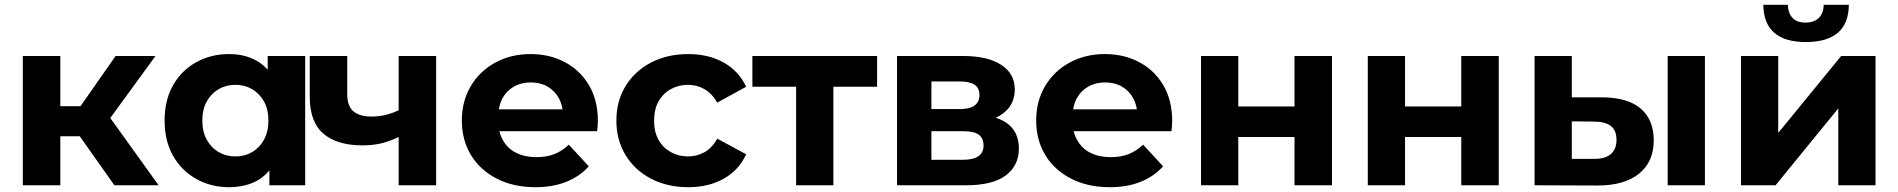

<svg xmlns="http://www.w3.org/2000/svg" viewBox="-20 -771 7900 799"><path d="M315 -329 461 -538H627L439 -280L640 0H456L312 -204H231V0H75V-538H231V-329Z M933 8Q858 8 796.5 -26.5Q735 -61 700 -123Q665 -185 665 -269Q665 -354 700 -416Q735 -478 796.5 -512Q858 -546 933 -546Q1001 -546 1052 -516Q1075 -502 1094 -481V-538H1250V0H1101V-62Q1081 -38 1055 -22Q1004 8 933 8ZM960 -120Q998 -120 1029 -138Q1060 -156 1078.5 -189.5Q1097 -223 1097 -269Q1097 -316 1078.5 -349Q1060 -382 1029 -400Q998 -418 960 -418Q921 -418 890 -400Q859 -382 840.5 -349Q822 -316 822 -269Q822 -223 840.5 -189.5Q859 -156 890 -138Q921 -120 960 -120Z M1639 0V-201Q1611 -187 1577 -177Q1537 -166 1489 -166Q1383 -166 1326 -214.5Q1269 -263 1269 -369V-538H1425V-379Q1425 -329 1451 -307.5Q1477 -286 1525 -286Q1558 -286 1590 -294Q1616 -301 1639 -312V-538H1795V0Z M2208 8Q2116 8 2046.5 -28Q1977 -64 1939.5 -126.5Q1902 -189 1902 -269Q1902 -350 1939 -412.5Q1976 -475 2041 -510.5Q2106 -546 2188 -546Q2267 -546 2330.5 -512.5Q2394 -479 2431 -416.5Q2468 -354 2468 -267Q2468 -258 2467 -246.5Q2466 -235 2465 -225H2058Q2063 -204 2074 -186Q2093 -152 2129 -134.5Q2165 -117 2212 -117Q2255 -117 2287.5 -130Q2320 -143 2347 -169L2430 -79Q2393 -37 2337 -14.5Q2281 8 2208 8ZM2321 -316Q2317 -341 2306 -362Q2289 -393 2259 -410.5Q2229 -428 2189 -428Q2149 -428 2118.5 -410.5Q2088 -393 2071 -362Q2060 -341 2056 -316Z M2844 8Q2757 8 2689 -27.5Q2621 -63 2583 -126Q2545 -189 2545 -269Q2545 -350 2583 -412.5Q2621 -475 2689 -510.5Q2757 -546 2844 -546Q2929 -546 2992 -510.5Q3055 -475 3085 -410L2965 -344Q2943 -382 2911.5 -400Q2880 -418 2843 -418Q2804 -418 2771.5 -400Q2739 -382 2720.5 -349Q2702 -316 2702 -269Q2702 -222 2720.5 -189Q2739 -156 2771.5 -138Q2804 -120 2843 -120Q2880 -120 2911.5 -137.5Q2943 -155 2965 -194L3085 -129Q3055 -63 2992 -27.5Q2929 8 2844 8Z M3293 0V-410H3111V-538H3630V-410H3448V0Z M3713 0V-538H3988Q4089 -538 4146 -501.5Q4203 -465 4203 -399Q4203 -333 4150 -296Q4138 -287 4124 -281Q4151 -272 4171 -258Q4220 -222 4220 -153Q4220 -82 4165.5 -41Q4111 0 4000 0ZM3856 -317H3974Q4015 -317 4035.5 -332Q4056 -347 4056 -375Q4056 -405 4035.5 -418.5Q4015 -432 3974 -432H3856ZM3856 -106H3987Q4030 -106 4051.5 -121Q4073 -136 4073 -165Q4073 -196 4053 -210.5Q4033 -225 3990 -225H3856Z M4598 8Q4506 8 4436.5 -28Q4367 -64 4329.5 -126.5Q4292 -189 4292 -269Q4292 -350 4329 -412.5Q4366 -475 4431 -510.5Q4496 -546 4578 -546Q4657 -546 4720.5 -512.5Q4784 -479 4821 -416.5Q4858 -354 4858 -267Q4858 -258 4857 -246.5Q4856 -235 4855 -225H4448Q4453 -204 4464 -186Q4483 -152 4519 -134.5Q4555 -117 4602 -117Q4645 -117 4677.5 -130Q4710 -143 4737 -169L4820 -79Q4783 -37 4727 -14.5Q4671 8 4598 8ZM4711 -316Q4707 -341 4696 -362Q4679 -393 4649 -410.5Q4619 -428 4579 -428Q4539 -428 4508.5 -410.5Q4478 -393 4461 -362Q4450 -341 4446 -316Z M4978 0V-538H5133V-328H5367V-538H5523V0H5367V-201H5133V0Z M5672 0V-538H5827V-328H6061V-538H6217V0H6061V-201H5827V0Z M6920 0V-538H7075V0ZM6649 -366Q6755 -365 6808.5 -318.5Q6862 -272 6862 -187Q6862 -98 6801 -48.5Q6740 1 6628 1L6366 0V-538H6521V-366ZM6614 -110Q6616 -110 6618 -110Q6660 -110 6683.5 -130Q6707 -150 6707 -189Q6707 -229 6683 -247Q6659 -265 6614 -265L6521 -266V-110Z M7225 0V-538H7380V-218L7642 -538H7785V0H7630V-320L7369 0ZM7495 -596Q7408 -596 7363.5 -634.5Q7319 -673 7318 -751H7420Q7421 -717 7439 -697Q7457 -677 7494 -677Q7530 -677 7549.5 -697Q7569 -717 7569 -751H7674Q7673 -673 7628 -634.5Q7583 -596 7495 -596Z"/></svg>

Font: Montserrat Z
Style: Bold
Weight: 700
Designer: Julieta Ulanovsky
Foundry: Julieta Ulanovsky
Version: Version 8.000